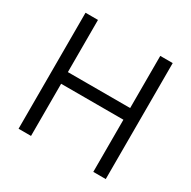

<svg xmlns="http://www.w3.org/2000/svg" viewBox="-164 -906 1065 1068"><g transform="rotate(30 368.0 -372.5)"><path d="M88 -745H168V-410H568V-745H648V0H568V-335H168V0H88Z"/></g></svg>

Font: Evergrow Sans 
Style: Regular
Weight: 400
Foundry: 10Web
Version: Version 1.000